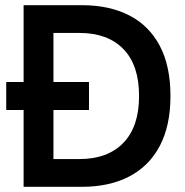

<svg xmlns="http://www.w3.org/2000/svg" viewBox="-20 -720 713 740"><path d="M71 0V-296H4V-404H71V-700H296Q401 -700 477.5 -661Q554 -622 595.5 -544Q637 -466 637 -350Q637 -235 595.5 -157Q554 -79 477.5 -39.5Q401 0 296 0ZM186 -107H287Q395 -107 455.5 -169.5Q516 -232 516 -350Q516 -469 455.5 -531Q395 -593 287 -593H186V-404H323V-296H186Z"/></svg>

Font: Zen Kaku Gothic Antique
Style: Bold
Weight: 700
Designer: Yoshimichi Ohira
Foundry: Positype
Version: Version 1.001